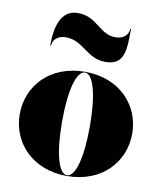

<svg xmlns="http://www.w3.org/2000/svg" viewBox="-83 -794 734 871"><g transform="rotate(10 284.0 -358.5)"><path d="M171 -609C253 -609 279 -530 366 -530C455 -530 455 -602 455 -697H451.5C451.5 -675 433.5 -648 391.5 -648C316.5 -648 296 -727 206 -727C127 -727 107 -645 107 -560H111C111 -582 128.5 -609 171 -609ZM25 -230C25 -100 123 10 284 10C445 10 543 -100 543 -230C543 -360 445 -470 284 -470C123 -470 25 -360 25 -230ZM220 -230C220 -374 245 -466.5 284 -466.5C323 -466.5 348 -374 348 -230C348 -86 323 6.5 284 6.5C245 6.5 220 -86 220 -230Z"/></g></svg>

Font: Bodoni* 48pt Fatface
Style: Regular
Weight: 900
Version: Version 2.3